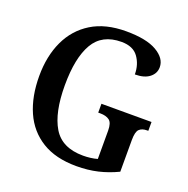

<svg xmlns="http://www.w3.org/2000/svg" viewBox="-130 -847 958 980"><g transform="rotate(20 349.0 -357.0)"><path d="M387 10Q274 10 199.5 -36Q125 -82 88.5 -164.5Q52 -247 52 -358Q52 -466 90.5 -548.5Q129 -631 204.5 -677.5Q280 -724 392 -724Q502 -724 558.5 -691Q615 -658 615 -610Q615 -576 587 -554Q559 -532 508 -532Q508 -586 479.5 -625.5Q451 -665 388 -665Q283 -665 237 -586Q191 -507 191 -358Q191 -210 238.5 -131Q286 -52 401 -52Q421 -52 441 -54.5Q461 -57 478 -62V-216Q478 -258 460 -271.5Q442 -285 410 -285H399V-333H671V-285H664Q637 -285 622.5 -271Q608 -257 608 -212V-40Q556 -15 502.5 -2.5Q449 10 387 10Z"/></g></svg>

Font: Noto Serif Lao SemiCondensed SemiBold
Style: Regular
Weight: 600
Width: 4
Designer: Monotype Design Team
Foundry: Monotype Imaging Inc.
Version: Version 2.003; ttfautohint (v1.8.4.7-5d5b)